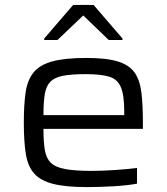

<svg xmlns="http://www.w3.org/2000/svg" viewBox="-20 -754 679 782"><path d="M334 8Q248 8 196.5 -5Q145 -18 119 -47.5Q93 -77 85 -128Q77 -179 77 -254Q77 -325 84 -375.5Q91 -426 115.5 -457.5Q140 -489 191.5 -503.5Q243 -518 332 -518Q414 -518 460.5 -503.5Q507 -489 528.5 -458Q550 -427 556 -376.5Q562 -326 562 -254V-229H157Q157 -177 162.5 -143.5Q168 -110 186.5 -91.5Q205 -73 245 -65.5Q285 -58 353 -58Q395 -58 448 -61.5Q501 -65 538 -70V-6Q502 1 445 4.5Q388 8 334 8ZM157 -285H486V-300Q486 -367 472 -399.5Q458 -432 424 -442Q390 -452 329 -452Q271 -452 237 -445.5Q203 -439 185.5 -421.5Q168 -404 162.5 -371Q157 -338 157 -285ZM160 -591V-597L278 -734H361L479 -597V-591H423L319 -691L214 -591Z"/></svg>

Font: Saira Expanded
Style: Regular
Weight: 400
Width: 7
Designer: Hector Gatti with collaboration of the Omnibus-Type team
Foundry: Omnibus-Type
Version: Version 1.100; ttfautohint (v1.8.3)